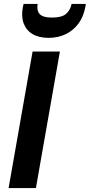

<svg xmlns="http://www.w3.org/2000/svg" viewBox="-20 -964 460 984"><path d="M24 0 147 -700H287L164 0ZM229 -770Q180 -770 147.5 -789Q115 -808 101.5 -843.5Q88 -879 97 -927L101 -944H173Q167 -911 183 -892.5Q199 -874 247 -874Q296 -874 318 -892.5Q340 -911 347 -944H420L417 -927Q408 -878 382 -843Q356 -808 317 -789Q278 -770 229 -770Z"/></svg>

Font: DM Sans 17pt ExtraBold
Style: Italic
Weight: 800
Italic angle: -10°
Version: Version 4.004;gftools[0.9.30]